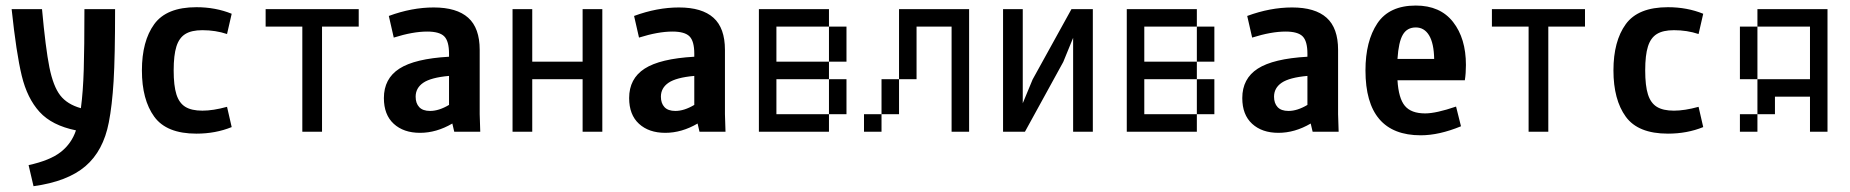

<svg xmlns="http://www.w3.org/2000/svg" viewBox="-20 -470 6602 685"><path d="M390.6 -437.5Q390.6 -267.6 385.3 -180.2Q379.9 -92.8 368.2 -33.2Q348.6 68.4 284.7 123Q220.7 177.7 99.6 194.3L82 119.1Q158.2 102.5 196.8 72.3Q235.4 42 251 -4.9Q165 -22.5 121.1 -70.8Q77.1 -119.1 57.6 -199.7Q38.1 -280.3 21.5 -437.5H129.9Q142.6 -297.9 156.2 -230Q169.9 -162.1 194.8 -129.9Q219.7 -97.7 268.6 -84Q276.4 -142.6 278.8 -221.7Q281.2 -300.8 281.2 -437.5Z M702.1 -362.3Q663.1 -362.3 641.1 -348.6Q619.1 -335 609.4 -304.2Q599.6 -273.4 599.6 -218.8Q599.6 -164.1 609.4 -133.3Q619.1 -102.5 641.1 -88.9Q663.1 -75.2 702.1 -75.2Q740.2 -75.2 790 -88.9L806.6 -16.6Q749 6.8 680.7 6.8Q574.2 6.8 530.3 -53.7Q486.3 -114.3 486.3 -218.8Q486.3 -323.2 530.3 -383.8Q574.2 -444.3 680.7 -444.3Q749 -444.3 806.6 -420.9L790 -348.6Q749 -362.3 702.1 -362.3Z M1128.9 -375V0H1058.6V-375H927.7V-437.5H1259.8V-375Z M1600.6 0 1593.8 -29.3Q1537.1 3.9 1478.5 3.9Q1419.9 3.9 1384.8 -28.3Q1349.6 -60.5 1349.6 -120.1Q1349.6 -189.5 1404.8 -225.1Q1460 -260.7 1582 -267.6V-278.3Q1582 -323.2 1564.9 -340.3Q1547.9 -357.4 1503.9 -357.4Q1453.1 -357.4 1384.8 -335.9L1367.2 -413.1Q1449.2 -443.4 1527.3 -443.4Q1609.4 -443.4 1650.4 -406.7Q1691.4 -370.1 1691.4 -292V-62.5L1693.4 0ZM1514.6 -74.2Q1545.9 -74.2 1582 -95.7V-199.2Q1517.6 -193.4 1490.2 -174.8Q1462.9 -156.2 1462.9 -125Q1462.9 -101.6 1475.6 -87.9Q1488.3 -74.2 1514.6 -74.2Z M2058.6 0V-187.5H1878.9V0H1808.6V-437.5H1878.9V-250H2058.6V-437.5H2128.9V0Z M2475.6 0 2468.8 -29.3Q2412.1 3.9 2353.5 3.9Q2294.9 3.9 2259.8 -28.3Q2224.6 -60.5 2224.6 -120.1Q2224.6 -189.5 2279.8 -225.1Q2335 -260.7 2457 -267.6V-278.3Q2457 -323.2 2439.9 -340.3Q2422.9 -357.4 2378.9 -357.4Q2328.1 -357.4 2259.8 -335.9L2242.2 -413.1Q2324.2 -443.4 2402.3 -443.4Q2484.4 -443.4 2525.4 -406.7Q2566.4 -370.1 2566.4 -292V-62.5L2568.4 0ZM2389.6 -74.2Q2420.9 -74.2 2457 -95.7V-199.2Q2392.6 -193.4 2365.2 -174.8Q2337.9 -156.2 2337.9 -125Q2337.9 -101.6 2350.6 -87.9Q2363.3 -74.2 2389.6 -74.2Z M2937.5 -250V-187.5H2750V-62.5H2937.5V0H2687.5V-437.5H2937.5V-375H2750V-250ZM2937.5 -375H3000V-250H2937.5ZM2937.5 -62.5V-187.5H3000V-62.5Z M3437.5 -437.5V0H3375V-375H3250V-187.5H3187.5V-437.5ZM3125 -187.5H3187.5V-62.5H3125ZM3062.5 0V-62.5H3125V0Z M3878.9 -437.5V0H3808.6V-335L3773.4 -249L3636.7 0H3558.6V-437.5H3628.9V-101.6L3664.1 -186.5L3802.7 -437.5Z M4250 -250V-187.5H4062.5V-62.5H4250V0H4000V-437.5H4250V-375H4062.5V-250ZM4250 -375H4312.5V-250H4250ZM4250 -62.5V-187.5H4312.5V-62.5Z M4663.1 0 4656.2 -29.3Q4599.6 3.9 4541 3.9Q4482.4 3.9 4447.3 -28.3Q4412.1 -60.5 4412.1 -120.1Q4412.1 -189.5 4467.3 -225.1Q4522.5 -260.7 4644.5 -267.6V-278.3Q4644.5 -323.2 4627.4 -340.3Q4610.4 -357.4 4566.4 -357.4Q4515.6 -357.4 4447.3 -335.9L4429.7 -413.1Q4511.7 -443.4 4589.8 -443.4Q4671.9 -443.4 4712.9 -406.7Q4753.9 -370.1 4753.9 -292V-62.5L4755.9 0ZM4577.1 -74.2Q4608.4 -74.2 4644.5 -95.7V-199.2Q4580.1 -193.4 4552.7 -174.8Q4525.4 -156.2 4525.4 -125Q4525.4 -101.6 4538.1 -87.9Q4550.8 -74.2 4577.1 -74.2Z M5210 -238.3Q5210 -208 5206.1 -183.6H4965.8Q4969.7 -119.1 4992.2 -92.3Q5014.6 -65.4 5064.5 -65.4Q5103.5 -65.4 5174.8 -89.8L5192.4 -19.5Q5114.3 12.7 5048.8 12.7Q4851.6 12.7 4851.6 -218.8Q4851.6 -323.2 4894 -386.7Q4936.5 -450.2 5031.2 -450.2Q5118.2 -450.2 5164.1 -391.6Q5210 -333 5210 -238.3ZM4965.8 -259.8H5096.7Q5095.7 -315.4 5078.6 -343.8Q5061.5 -372.1 5031.2 -372.1Q5000 -372.1 4984.9 -346.2Q4969.7 -320.3 4965.8 -259.8Z M5503.9 -375V0H5433.6V-375H5302.7V-437.5H5634.8V-375Z M5952.1 -362.3Q5913.1 -362.3 5891.1 -348.6Q5869.1 -335 5859.4 -304.2Q5849.6 -273.4 5849.6 -218.8Q5849.6 -164.1 5859.4 -133.3Q5869.1 -102.5 5891.1 -88.9Q5913.1 -75.2 5952.1 -75.2Q5990.2 -75.2 6040 -88.9L6056.6 -16.6Q5999 6.8 5930.7 6.8Q5824.2 6.8 5780.3 -53.7Q5736.3 -114.3 5736.3 -218.8Q5736.3 -323.2 5780.3 -383.8Q5824.2 -444.3 5930.7 -444.3Q5999 -444.3 6056.6 -420.9L6040 -348.6Q5999 -362.3 5952.1 -362.3Z M6500 -437.5V0H6437.5V-125H6312.5V-62.5H6250V-187.5H6437.5V-375H6250V-437.5ZM6250 -187.5H6187.5V-375H6250ZM6187.5 0V-62.5H6250V0Z"/></svg>

Font: Sudo
Style: Bold
Weight: 700
Monospace: yes
Designer: Jens Kutilek
Foundry: Jens Kutilek
Version: Version 0.040